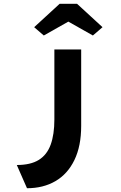

<svg xmlns="http://www.w3.org/2000/svg" viewBox="-20 -791 639 1017"><path d="M123 206 69 83Q142 83 185.5 56Q229 29 248.5 -25Q268 -79 268 -158V-529H410V-124Q410 -17 374 57Q338 131 273.5 168.5Q209 206 123 206ZM212 -603 161 -647 296 -771H388L523 -647L472 -603L327 -685H357Z"/></svg>

Font: Lexend Zetta SemiBold
Style: Regular
Weight: 600
Designer: Bonnie Shaver-Troup, Thomas Jockin
Foundry: Lexend
Version: Version 1.007